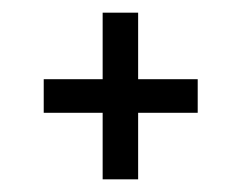

<svg xmlns="http://www.w3.org/2000/svg" viewBox="-20 -451 381 303"><path d="M142 -168V-273H49V-326H142V-431H198V-326H292V-273H198V-168Z"/></svg>

Font: Bricolage Grotesque 10pt Condensed ExtraLight
Style: Regular
Weight: 200
Width: 3
Designer: Mathieu Triay
Foundry: Atelier Triay
Version: Version 1.000; ttfautohint (v1.8.4.7-5d5b);gftools[0.9.32]